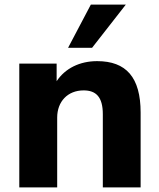

<svg xmlns="http://www.w3.org/2000/svg" viewBox="-20 -816 694 836"><path d="M229 0V-304.2C229 -373.5 274.4 -422.4 344.2 -422.4C397.9 -422.4 427.7 -394 427.7 -318.8V0H592.3V-325.7C592.3 -479.5 529.3 -549.8 402.8 -549.8C327.6 -549.8 263.7 -518.6 226.6 -462.4V-539.1H64V0ZM380.9 -607.9 527.8 -795.9H375.5L276.4 -607.9Z"/></svg>

Font: Winston ExtraBold
Style: Regular
Weight: 800
Designer: Vernon Adams, Kim Jin-seong, David Berlow, Cristiano Sobral
Foundry: The Winston Project Authors
Version: Version 3.004